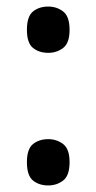

<svg xmlns="http://www.w3.org/2000/svg" viewBox="-20 -558 294 585"><path d="M127 -397Q99 -397 80.5 -412Q62 -427 62 -467Q62 -508 80.5 -523Q99 -538 127 -538Q153 -538 172.5 -523Q192 -508 192 -467Q192 -427 172.5 -412Q153 -397 127 -397ZM127 7Q99 7 80.5 -8Q62 -23 62 -64Q62 -104 80.5 -119Q99 -134 127 -134Q153 -134 172.5 -119Q192 -104 192 -64Q192 -23 172.5 -8Q153 7 127 7Z"/></svg>

Font: Noto Serif Thai Condensed SemiBold
Style: Regular
Weight: 600
Width: 3
Designer: Monotype Design Team
Foundry: Monotype Imaging Inc.
Version: Version 2.002; ttfautohint (v1.8.4.7-5d5b)